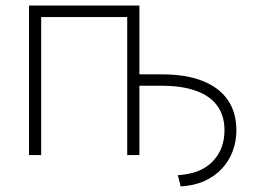

<svg xmlns="http://www.w3.org/2000/svg" viewBox="-20 -559 925 692"><path d="M630.9 112.8 621.1 72.3Q702.1 67.9 745.6 23.7Q789.1 -20.5 789.1 -89.4Q789.1 -142.1 762.9 -178Q736.8 -213.9 686 -231.9Q635.3 -250 560.5 -250H463.9V-291H560.5Q648.4 -291.5 709 -267.8Q769.5 -244.1 800.8 -199Q832 -153.8 832 -88.9Q832 -49.8 818.8 -14.4Q805.7 21 779.8 48.8Q753.9 76.7 716.6 93.5Q679.2 110.4 630.9 112.8ZM482.4 -539.1V0H438.5V-497.6H128.4V0H84.5V-539.1Z"/></svg>

Font: Inter 18pt ExtraLight
Style: Regular
Weight: 250
Designer: Rasmus Andersson
Foundry: rsms
Version: Version 4.001;git-66647c0bb